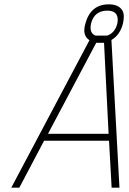

<svg xmlns="http://www.w3.org/2000/svg" viewBox="-20 -864 596 884"><path d="M368 -725Q368 -738 373 -755Q397 -844 481 -844Q521 -844 539 -822Q550 -808 550 -790Q550 -772 546 -755Q532 -702 493 -680L530 0H494L482 -216H183L69 0H32L392 -679Q368 -694 368 -725ZM459 -667H423L201 -248H480ZM522 -773Q522 -815 474 -815Q414 -815 399 -755Q397 -745 397 -736Q397 -709 420 -700H473Q509 -712 520 -755Q522 -765 522 -773Z"/></svg>

Font: Titillium Web ExtraLight
Style: Italic
Weight: 275
Italic angle: -13°
Version: Version 1.002;PS 57.000;hotconv 1.0.70;makeotf.lib2.5.55311